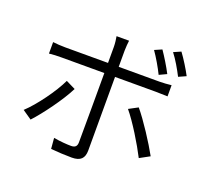

<svg xmlns="http://www.w3.org/2000/svg" viewBox="-142 -986 1283 1197"><g transform="rotate(20 500.0 -387.5)"><path d="M749 -787 701 -766C728 -728 761 -671 781 -630L830 -653C809 -694 774 -751 749 -787ZM865 -815 817 -794C846 -757 877 -703 899 -660L948 -682C929 -719 892 -779 865 -815ZM319 -368 256 -399C218 -318 131 -198 65 -137L126 -95C183 -156 277 -283 319 -368ZM734 -397 674 -365C727 -302 803 -177 842 -100L908 -136C868 -209 788 -333 734 -397ZM93 -597V-521C119 -524 146 -525 176 -525H459V-516C459 -469 459 -123 458 -65C458 -39 446 -27 419 -27C393 -27 347 -30 303 -38L309 33C348 37 407 40 448 40C506 40 530 15 530 -37C530 -106 530 -435 530 -516V-525H801C825 -525 853 -524 879 -523V-597C854 -594 823 -592 800 -592H530V-699C530 -720 533 -753 535 -767H452C455 -753 459 -720 459 -699V-592H176C144 -592 121 -594 93 -597Z"/></g></svg>

Font: Noto Sans CJK SC DemiLight
Style: Regular
Weight: 350
Designer: Ryoko NISHIZUKA 西塚涼子 (kana, bopomofo & ideographs); Paul D. Hunt (Latin, Greek & Cyrillic); Sandoll Communications 산돌커뮤니
Foundry: Adobe
Version: Version 2.004;hotconv 1.0.118;makeotfexe 2.5.65603